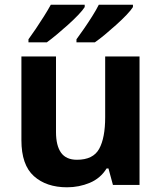

<svg xmlns="http://www.w3.org/2000/svg" viewBox="-20 -786 688 816"><path d="M573 -546V0H460L441 -70H433Q407 -28 361.5 -9Q316 10 265 10Q177 10 124 -37.5Q71 -85 71 -190V-546H218V-225Q218 -167 239.5 -137Q261 -107 307 -107Q376 -107 401.5 -153.5Q427 -200 427 -288V-546ZM545 -756Q537 -743 518 -723Q499 -703 474.5 -681Q450 -659 426 -639Q402 -619 383 -606H305V-619Q319 -638 337 -664Q355 -690 372 -717Q389 -744 400 -766H545ZM340 -756Q332 -743 313 -723Q294 -703 269.5 -681Q245 -659 221 -639Q197 -619 179 -606H101V-619Q115 -638 132.5 -664Q150 -690 167 -717Q184 -744 196 -766H340Z"/></svg>

Font: Noto Sans Syriac
Style: Bold
Weight: 700
Designer: Patrick Giasson and the Monotype Design Team
Foundry: Monotype Imaging Inc.
Version: Version 3.000; ttfautohint (v1.8.4.7-5d5b)